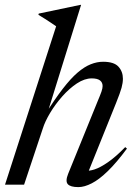

<svg xmlns="http://www.w3.org/2000/svg" viewBox="-26 -755 559 785"><path d="M149 -229.5 72.5 0H-5.5L203.5 -647.5Q194.5 -654 183 -661.5Q171.5 -669 158.5 -677.5Q145.5 -686 131 -694.5L132.5 -699.5L302 -735H305.5L166 -286.5L158.5 -287Q198.5 -350.5 230.8 -392.2Q263 -434 291 -458Q319 -482 344.8 -492.2Q370.5 -502.5 395.5 -502.5Q440 -502.5 458.2 -482.5Q476.5 -462.5 476.5 -433Q476.5 -416.5 471 -396.2Q465.5 -376 449 -335L331 -42L322.5 -57.5Q338 -55 361 -62.5Q384 -70 415.5 -91.8Q447 -113.5 486 -153.5L493 -147.5Q451 -90.5 415.2 -55.8Q379.5 -21 349.2 -5.5Q319 10 294.5 10Q262 10 251.2 -2Q240.5 -14 252.5 -44L372 -338Q384 -366.5 388.8 -380.2Q393.5 -394 393.5 -403Q393.5 -418 382.8 -426.2Q372 -434.5 349 -434.5Q319.5 -434.5 288.2 -413.8Q257 -393 228.5 -360.8Q200 -328.5 179 -293.5Q158 -258.5 149 -229.5Z"/></svg>

Font: Newsreader 60pt
Style: Italic
Weight: 400
Italic angle: -17°
Designer: Hugues Gentile
Foundry: Production Type
Version: Version 1.003